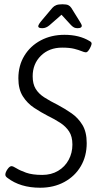

<svg xmlns="http://www.w3.org/2000/svg" viewBox="-20 -874 460 899"><path d="M168 5Q75 5 15 -41Q5 -48 5 -56Q5 -67 15 -81.5Q25 -96 34 -96Q41 -96 57 -86Q73 -76 102 -65.5Q131 -55 178 -55Q220 -55 252 -74Q284 -93 301.5 -125.5Q319 -158 319 -197Q319 -235 303.5 -258.5Q288 -282 262 -299Q236 -316 203 -332Q172 -348 140 -369Q108 -390 87 -423Q66 -456 66 -507Q66 -567 94 -613Q122 -659 171 -685Q220 -711 282 -711Q351 -711 399 -682Q409 -677 409 -670Q409 -665 404.5 -655Q400 -645 394 -637Q388 -629 382 -629Q375 -629 362 -634.5Q349 -640 327.5 -645.5Q306 -651 271 -651Q210 -651 171.5 -613Q133 -575 133 -517Q133 -481 147 -458Q161 -435 187.5 -418Q214 -401 252 -382Q284 -365 315 -343.5Q346 -322 366 -289Q386 -256 386 -204Q386 -143 358.5 -96Q331 -49 281.5 -22Q232 5 168 5ZM178 -742Q159 -742 159 -751Q159 -759 177 -780L225 -837Q233 -846 243.5 -850Q254 -854 272 -854Q291 -854 299.5 -850Q308 -846 314 -837L350 -779Q355 -771 359 -764Q363 -757 363 -753Q363 -742 343 -742Q334 -742 327.5 -745Q321 -748 313 -756L268 -805L212 -756Q196 -742 178 -742Z"/></svg>

Font: Asap Condensed Condensed Light
Style: Italic
Weight: 300
Width: 3
Italic angle: -6°
Designer: Pablo Cosgaya
Foundry: Omnibus-Type
Version: Version 3.001; ttfautohint (v1.8.4.7-5d5b)